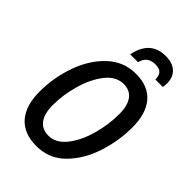

<svg xmlns="http://www.w3.org/2000/svg" viewBox="-269 -1039 1160 1160"><g transform="rotate(45 311.0 -459.0)"><path d="M51 -238Q51 -356 90.5 -468.5Q130 -581 206.5 -653Q283 -725 387 -725Q492 -725 546.5 -661.5Q601 -598 601 -480Q601 -365 564 -252Q527 -139 452.5 -64.5Q378 10 270 10Q163 10 107 -53.5Q51 -117 51 -238ZM488 -481Q488 -553 460 -591Q432 -629 379 -629Q314 -629 265.5 -567.5Q217 -506 191 -414.5Q165 -323 165 -238Q165 -162 194 -124Q223 -86 277 -86Q340 -86 388 -146Q436 -206 462 -298Q488 -390 488 -481ZM438 -928Q498 -928 529.5 -898Q561 -868 561 -817Q561 -800 558 -783H494Q494 -816 479.5 -832Q465 -848 431 -848Q396 -848 375.5 -832.5Q355 -817 346 -783H279Q308 -928 438 -928Z"/></g></svg>

Font: Noto Sans UI NarrowMedium
Style: Italic
Weight: 500
Width: 4
Italic angle: -12°
Designer: Monotype Design Team
Foundry: Monotype Imaging Inc.
Version: Version 1.001